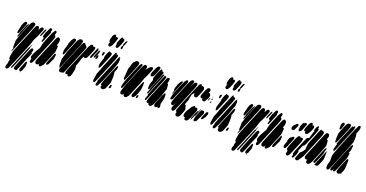

<svg xmlns="http://www.w3.org/2000/svg" viewBox="-38 -1563 4904 2571"><g transform="rotate(20 2413.5 -277.5)"><path d="M451 -443 428 -389 413 -352 399 -320 390 -312 381 -318 382 -326 390 -354 396 -371 395 -370 386 -374 378 -386 379 -399 394 -447 428 -515 433 -522 444 -525 455 -524 463 -513V-506L457 -487L459 -479L461 -470L458 -463ZM206 -424 87 -139 70 -97 59 -72 46 -55 47 -61 50 -78 60 -103 61 -105 52 -110 51 -124 53 -210 79 -294 119 -390 145 -454 165 -495 179 -511 191 -516 199 -519 214 -516 220 -515 222 -510 228 -496 227 -491 223 -472 215 -453V-446ZM508 -352 389 -65 367 -16 358 -3 346 3 338 4 327 -6V-15L329 -37L336 -53H332L326 -54L324 -62L320 -75L322 -88L335 -125L364 -179L393 -228L402 -270L412 -310L439 -377L477 -468L503 -510L512 -517L521 -511L529 -507L530 -493L519 -453L525 -452L530 -451L531 -446L536 -430L534 -422L528 -402ZM350 -457 309 -361 279 -303 252 -220 212 -122 141 48 90 165 76 180 69 185 58 183 50 181 46 173 42 162 43 154 48 134 58 111 56 104 61 78 70 57 63 55 57 54 55 45 53 23 68 -63 116 -179 200 -381 222 -435 237 -469 245 -483 256 -491 262 -495 273 -492 284 -489 287 -477 290 -466 287 -456 286 -454 292 -457 290 -446 289 -444 313 -486 332 -497 342 -494 350 -492 352 -484 354 -472ZM373 -429 352 -386 342 -377 338 -391 344 -409 367 -463 378 -484H382L389 -492L387 -484H392L390 -475L383 -454ZM95 -404 67 -335 57 -318 52 -311 47 -312 39 -313 38 -320 37 -342 60 -438 72 -463 74 -469 76 -470 78 -476 88 -486 93 -491 107 -492H112L114 -487L120 -474L118 -466ZM112 -384 91 -332 68 -279 63 -269 57 -270 51 -271 55 -281 66 -311 71 -325 70 -321 69 -326 77 -346 110 -427 122 -454 126 -461 125 -453 122 -445 135 -472 144 -483V-477L142 -458ZM605 -248 553 -121 517 -35 483 2 471 7 464 3 454 -4V-18L460 -36L450 -18L441 -11L428 -7L421 -5L402 -16L401 -22L397 -38L406 -69L426 -118L515 -332L543 -399L559 -432L576 -446L584 -444L598 -436L607 -424L608 -413L606 -377L591 -338L606 -336L608 -331L611 -321ZM252 -138 158 91 137 140 129 155 116 150 117 145 121 131 146 70 232 -139 247 -173 255 -187 259 -189 268 -211 284 -240 282 -229 268 -192V-183L265 -170ZM618 -157 576 -64 561 -49 549 -48 541 -47V-52L542 -68L557 -108L590 -186L594 -194L606 -223L614 -238L610 -227L608 -220L611 -224L624 -219V-205ZM304 -89 271 -14 221 112 199 158 188 165 183 164V158L182 159L171 158L161 157L159 149L157 130L181 67L253 -108L274 -157L283 -173L288 -180L300 -186L309 -184L319 -175V-163L308 -125L316 -123L313 -115ZM296 73 273 136 264 149 245 158 237 151 230 146 231 140 232 126 244 93 267 37 277 15 281 8 296 10 298 19ZM255 153 260 166 248 171 250 165Z M886 -435 783 -186 748 -102 734 -71 726 -64 728 -70 731 -80 727 -74 723 -82 717 -101V-189L750 -299L803 -427L828 -486L848 -514L861 -520L868 -524L882 -523L891 -522L898 -513L904 -507V-498L896 -465L900 -469L897 -462ZM932 -113 916 -40 903 -13 888 1 876 0 867 -1 865 -6 860 -22V-25L850 -19L842 -16L835 -20L825 -26V-32V-47L837 -79L861 -138L964 -386L998 -465L1018 -496L1030 -504L1036 -507L1045 -503L1053 -500L1054 -491L1055 -483L1067 -492L1078 -489L1086 -487L1088 -478L1090 -466L1081 -437L1052 -366L1031 -323L1016 -309L1004 -306L996 -305L993 -310L987 -320L964 -281L946 -218L924 -161H929L931 -150ZM794 -427 736 -287 725 -262 719 -252H707L704 -264L703 -310L733 -411L728 -406L732 -419L750 -463L759 -475L758 -474L763 -483L771 -494L789 -505L799 -502L807 -499L809 -493L812 -480L809 -467ZM1126 -433 1088 -345 1084 -338 1066 -332V-338L1065 -353L1069 -363L1079 -388L1083 -398L1084 -401L1097 -431L1107 -456L1114 -471L1117 -479L1133 -496L1131 -488L1128 -481L1131 -482L1134 -475L1138 -468L1135 -458ZM971 -427 857 -152 811 -41 801 -25 797 -19H791L783 -21L784 -25L772 -15H755L745 -19L735 -31L734 -39V-53L738 -66L769 -142L869 -383L898 -452L910 -476L915 -486L933 -495L942 -490L966 -460V-455L977 -456L976 -451ZM1147 -402 1128 -361 1117 -351 1109 -358 1111 -369 1122 -402 1140 -444 1148 -460 1163 -470 1164 -458 1161 -439ZM1164 -369 1158 -351 1148 -346 1140 -342 1138 -349 1135 -359 1140 -379 1149 -398 1157 -400 1165 -401 1166 -393Z M1314 -644 1293 -596 1277 -571 1262 -564 1257 -561 1246 -568 1239 -573 1238 -584V-595L1244 -616L1248 -623L1239 -622L1238 -627L1235 -639L1236 -658L1249 -707L1260 -726L1268 -733L1277 -740L1285 -738L1295 -736L1297 -724L1299 -715L1298 -711L1306 -715L1312 -717L1322 -712L1330 -708V-694ZM1400 -643 1380 -599 1373 -587 1354 -577 1344 -583 1337 -588V-594L1338 -607L1343 -622L1339 -621V-627L1336 -641L1345 -666L1366 -715L1376 -730L1381 -736L1390 -735L1398 -733L1396 -725L1395 -724H1402H1414L1420 -711L1419 -693ZM1413 -616 1420 -628 1422 -633 1432 -632 1422 -640 1423 -645 1426 -655 1443 -697 1459 -712 1466 -707 1464 -699 1444 -646 1433 -632 1435 -631 1436 -620 1432 -596 1429 -589 1424 -586 1414 -581 1411 -589 1408 -600ZM1393 -420 1271 -125 1241 -57 1238 -50 1220 -43 1217 -50 1212 -62 1211 -73 1225 -162 1256 -239 1257 -246 1272 -286 1348 -468 1362 -499 1369 -511 1380 -518 1382 -511 1385 -500 1383 -495 1389 -496 1398 -497 1406 -490 1412 -485 1411 -471ZM1313 -432 1281 -356 1261 -307 1246 -273 1235 -254 1223 -246 1218 -253 1214 -272 1216 -301 1238 -373 1244 -386V-392L1243 -404L1247 -423L1263 -468L1279 -496L1286 -504L1291 -501L1298 -494V-491L1302 -495L1310 -492L1321 -489L1323 -478L1324 -467ZM1449 -398 1403 -270 1327 -88 1291 -19 1282 -11 1271 -12 1263 -13 1260 -21 1258 -32 1260 -42 1267 -60 1266 -59 1267 -65 1269 -84 1300 -158 1406 -413 1424 -457 1431 -471 1446 -482 1445 -473 1441 -463 1451 -459 1452 -446ZM1222 -472 1232 -458 1230 -450 1223 -428 1218 -418 1210 -416 1204 -417 1203 -428 1204 -449 1205 -457ZM1447 -198 1443 -116 1405 -21 1386 -1 1376 3 1365 6 1355 5 1345 3 1338 -7 1333 -14 1335 -27 1341 -45 1335 -41 1325 -50 1327 -58 1347 -116 1426 -305 1438 -334 1448 -350 1460 -356 1461 -348 1464 -336 1458 -307 1440 -261H1441L1444 -251ZM1447 -37 1436 -46 1439 -55 1449 -81 1453 -87H1458L1467 -86V-81L1468 -70L1465 -53L1462 -45Z M1983 -462 1963 -415 1955 -401 1947 -388 1946 -389V-388L1927 -378L1917 -382L1910 -386L1909 -392L1906 -407L1909 -417L1919 -447L1951 -515L1966 -531L1973 -537L1988 -538H1993L1996 -533L2003 -520L2000 -507ZM2043 -416 1977 -256 1959 -215 1950 -204 1937 -211 1936 -219 1940 -276 1963 -341 1962 -340 1959 -348 1955 -359 1959 -380 1977 -430 2000 -483 2016 -508 2021 -515 2038 -508 2036 -497 2033 -490 2046 -493 2055 -490 2063 -479 2061 -466ZM1710 -460 1678 -378 1632 -268 1611 -222 1601 -210 1595 -216 1588 -223V-231V-247L1598 -371L1613 -411L1614 -418L1623 -449L1638 -478L1645 -485V-481L1649 -488L1665 -502L1676 -505L1686 -508L1698 -504L1706 -501L1709 -494L1715 -481ZM1906 -458 1866 -362 1846 -324 1817 -241 1754 -89 1731 -36 1706 -6 1694 1H1680L1671 0L1667 -6L1659 -18L1660 -37L1661 -39L1650 -24L1638 -15L1622 -18L1617 -19L1612 -26L1606 -36V-49L1631 -133L1735 -383L1766 -457L1778 -480L1784 -489L1797 -496L1802 -499L1810 -496L1822 -487L1829 -472L1821 -428L1832 -452L1868 -489L1883 -496L1896 -499H1901L1904 -494L1912 -482L1911 -476ZM1748 -429 1641 -168 1614 -108 1608 -99H1600L1594 -98L1593 -104L1591 -125L1611 -198L1704 -421L1722 -462L1734 -480L1746 -492L1756 -487L1763 -484L1762 -472ZM2067 -409 1982 -203 1961 -154 1949 -144 1945 -157 1967 -217 1968 -220 1964 -213 1966 -218 1970 -228 1987 -270 2049 -420 2064 -454 2070 -463 2067 -455 2062 -443 2067 -453 2080 -461 2082 -451ZM2103 -386 1995 -126 1968 -65 1962 -56 1954 -54 1949 -53V-59V-78L1967 -126L1963 -137L1970 -155L1988 -199L2071 -401L2092 -447L2105 -453L2103 -441L2102 -439L2107 -444L2117 -440V-431ZM2177 -289 2137 -171 2081 -39 2058 -10 2050 -4 2039 -2 2028 -1 2021 -9 2013 -16V-31L2016 -38L2012 -33L2001 -29L1993 -27L1987 -33L1979 -40L1980 -54L1990 -90L2007 -132L2096 -346L2121 -407L2132 -429L2137 -435L2158 -440L2168 -430L2169 -420L2163 -380L2155 -361L2160 -365L2170 -358L2172 -350ZM1862 -225 1856 -164 1837 -108 1818 -64 1807 -51 1802 -44 1798 -39 1789 -32 1773 -34 1766 -39 1760 -54 1763 -67 1778 -107 1825 -220 1842 -259 1848 -271 1862 -268V-257ZM2158 -12H2145L2144 -23L2147 -33L2137 -21L2124 -14L2116 -10L2109 -13L2096 -18L2095 -24L2091 -40L2094 -53L2108 -91L2149 -189L2167 -225L2179 -229L2187 -217V-156L2165 -68V-67V-68L2171 -64L2172 -56L2171 -30L2169 -22ZM1825 -53 1830 -71 1838 -82 1851 -80V-74L1850 -58L1841 -38H1833L1825 -40Z M2463 -427 2356 -169 2337 -128 2330 -116 2315 -113 2307 -115 2297 -128 2296 -136 2297 -160 2320 -222 2414 -449 2442 -504 2452 -513 2458 -518 2471 -521 2483 -517 2490 -505 2488 -497ZM2500 -100 2475 -35 2457 -4 2440 8H2428L2419 9L2412 3L2403 -4L2402 -10L2400 -25L2402 -35L2408 -50H2407L2398 -47L2395 -56L2391 -66L2393 -77L2425 -161L2536 -429L2565 -492L2585 -511L2593 -507L2600 -503V-492L2598 -485L2614 -492L2627 -488L2638 -481L2646 -460L2643 -441L2631 -409L2610 -360L2597 -333L2592 -324L2581 -320L2571 -316L2561 -322L2552 -328L2548 -337L2542 -368L2515 -333L2499 -249L2473 -180L2485 -178L2490 -168L2503 -121ZM2533 -446 2399 -124 2376 -70 2365 -54 2350 -43 2344 -45 2331 -50 2328 -58 2323 -71 2324 -82 2352 -159 2454 -405 2484 -474 2499 -495 2505 -500 2519 -504 2524 -506 2533 -500 2540 -495 2541 -484ZM2746 -372 2712 -312 2703 -305 2688 -304 2679 -307 2669 -318V-327L2671 -339L2668 -337L2655 -335L2647 -334L2642 -341L2634 -353L2635 -358L2637 -374L2651 -409L2670 -455L2685 -481L2691 -490L2715 -496L2729 -487L2731 -476L2732 -465L2723 -434H2726H2737L2744 -425L2751 -416V-408L2752 -395ZM2402 -439 2317 -235 2301 -198 2293 -188 2288 -179 2290 -183 2273 -179 2264 -187V-198L2278 -260L2331 -388L2365 -465L2386 -490L2393 -495L2402 -493L2410 -491L2412 -480L2413 -472L2410 -461ZM2324 -384 2301 -330 2287 -296 2270 -262 2263 -254 2264 -262 2272 -290 2278 -303 2276 -304 2270 -310 2271 -318 2274 -343 2295 -403 2311 -433 2330 -455 2343 -459 2349 -455 2348 -450 2343 -431 2340 -425 2339 -423ZM2788 -403 2793 -410 2790 -402 2786 -390 2784 -396ZM2786 -365 2796 -381 2803 -368 2790 -354ZM2741 -334 2757 -373 2767 -378 2765 -367 2753 -337ZM2793 -338 2797 -327 2799 -322 2783 -314 2781 -331ZM2647 -134 2612 -48 2588 -1 2572 14 2562 16 2551 19 2542 13 2532 6 2533 1 2534 -17 2535 -20H2534L2525 -17L2519 -22L2510 -28L2508 -37L2506 -48L2510 -66L2523 -101L2574 -183L2598 -200L2608 -205L2614 -199L2619 -189L2631 -190L2639 -192L2647 -185L2655 -178V-167L2656 -156ZM2691 -161 2677 -126 2668 -104 2657 -83 2652 -84 2659 -101 2687 -170 2696 -189 2701 -195 2702 -189ZM2749 -133 2696 -26 2680 -15 2673 -11 2663 -15 2654 -18V-24V-40L2659 -53L2657 -55L2659 -63L2667 -86L2696 -157L2711 -182L2718 -190L2719 -185L2721 -179L2732 -186L2743 -182L2751 -179L2753 -170L2756 -159ZM2796 -120 2764 -75 2748 -70 2743 -69V-75L2745 -95L2764 -141L2776 -168L2789 -185L2806 -186L2808 -181L2812 -168L2810 -158ZM2660 -106 2644 -69 2623 -25 2614 -14V-19L2616 -40L2649 -121L2668 -156L2677 -161L2676 -150Z M2983 -644 2962 -596 2946 -571 2931 -564 2926 -561 2915 -568 2908 -573 2907 -584V-595L2913 -616L2917 -623L2908 -622L2907 -627L2904 -639L2905 -658L2918 -707L2929 -726L2937 -733L2946 -740L2954 -738L2964 -736L2966 -724L2968 -715L2967 -711L2975 -715L2981 -717L2991 -712L2999 -708V-694ZM3069 -643 3049 -599 3042 -587 3023 -577 3013 -583 3006 -588V-594L3007 -607L3012 -622L3008 -621V-627L3005 -641L3014 -666L3035 -715L3045 -730L3050 -736L3059 -735L3067 -733L3065 -725L3064 -724H3071H3083L3089 -711L3088 -693ZM3082 -616 3089 -628 3091 -633 3101 -632 3091 -640 3092 -645 3095 -655 3112 -697 3128 -712 3135 -707 3133 -699 3113 -646 3102 -632 3104 -631 3105 -620 3101 -596 3098 -589 3093 -586 3083 -581 3080 -589 3077 -600ZM3062 -420 2940 -125 2910 -57 2907 -50 2889 -43 2886 -50 2881 -62 2880 -73 2894 -162 2925 -239 2926 -246 2941 -286 3017 -468 3031 -499 3038 -511 3049 -518 3051 -511 3054 -500 3052 -495 3058 -496 3067 -497 3075 -490 3081 -485 3080 -471ZM2982 -432 2950 -356 2930 -307 2915 -273 2904 -254 2892 -246 2887 -253 2883 -272 2885 -301 2907 -373 2913 -386V-392L2912 -404L2916 -423L2932 -468L2948 -496L2955 -504L2960 -501L2967 -494V-491L2971 -495L2979 -492L2990 -489L2992 -478L2993 -467ZM3118 -398 3072 -270 2996 -88 2960 -19 2951 -11 2940 -12 2932 -13 2929 -21 2927 -32 2929 -42 2936 -60 2935 -59 2936 -65 2938 -84 2969 -158 3075 -413 3093 -457 3100 -471 3115 -482 3114 -473 3110 -463 3120 -459 3121 -446ZM2891 -472 2901 -458 2899 -450 2892 -428 2887 -418 2879 -416 2873 -417 2872 -428 2873 -449 2874 -457ZM3116 -198 3112 -116 3074 -21 3055 -1 3045 3 3034 6 3024 5 3014 3 3007 -7 3002 -14 3004 -27 3010 -45 3004 -41 2994 -50 2996 -58 3016 -116 3095 -305 3107 -334 3117 -350 3129 -356 3130 -348 3133 -336 3127 -307 3109 -261H3110L3113 -251ZM3116 -37 3105 -46 3108 -55 3118 -81 3122 -87H3127L3136 -86V-81L3137 -70L3134 -53L3131 -45Z M3672 -443 3649 -389 3634 -352 3620 -320 3611 -312 3602 -318 3603 -326 3611 -354 3617 -371 3616 -370 3607 -374 3599 -386 3600 -399 3615 -447 3649 -515 3654 -522 3665 -525 3676 -524 3684 -513V-506L3678 -487L3680 -479L3682 -470L3679 -463ZM3427 -424 3308 -139 3291 -97 3280 -72 3267 -55 3268 -61 3271 -78 3281 -103 3282 -105 3273 -110 3272 -124 3274 -210 3300 -294 3340 -390 3366 -454 3386 -495 3400 -511 3412 -516 3420 -519 3435 -516 3441 -515 3443 -510 3449 -496 3448 -491 3444 -472 3436 -453V-446ZM3729 -352 3610 -65 3588 -16 3579 -3 3567 3 3559 4 3548 -6V-15L3550 -37L3557 -53H3553L3547 -54L3545 -62L3541 -75L3543 -88L3556 -125L3585 -179L3614 -228L3623 -270L3633 -310L3660 -377L3698 -468L3724 -510L3733 -517L3742 -511L3750 -507L3751 -493L3740 -453L3746 -452L3751 -451L3752 -446L3757 -430L3755 -422L3749 -402ZM3571 -457 3530 -361 3500 -303 3473 -220 3433 -122 3362 48 3311 165 3297 180 3290 185 3279 183 3271 181 3267 173 3263 162 3264 154 3269 134 3279 111 3277 104 3282 78 3291 57 3284 55 3278 54 3276 45 3274 23 3289 -63 3337 -179 3421 -381 3443 -435 3458 -469 3466 -483 3477 -491 3483 -495 3494 -492 3505 -489 3508 -477 3511 -466 3508 -456 3507 -454 3513 -457 3511 -446 3510 -444 3534 -486 3553 -497 3563 -494 3571 -492 3573 -484 3575 -472ZM3594 -429 3573 -386 3563 -377 3559 -391 3565 -409 3588 -463 3599 -484H3603L3610 -492L3608 -484H3613L3611 -475L3604 -454ZM3316 -404 3288 -335 3278 -318 3273 -311 3268 -312 3260 -313 3259 -320 3258 -342 3281 -438 3293 -463 3295 -469 3297 -470 3299 -476 3309 -486 3314 -491 3328 -492H3333L3335 -487L3341 -474L3339 -466ZM3333 -384 3312 -332 3289 -279 3284 -269 3278 -270 3272 -271 3276 -281 3287 -311 3292 -325 3291 -321 3290 -326 3298 -346 3331 -427 3343 -454 3347 -461 3346 -453 3343 -445 3356 -472 3365 -483V-477L3363 -458ZM3826 -248 3774 -121 3738 -35 3704 2 3692 7 3685 3 3675 -4V-18L3681 -36L3671 -18L3662 -11L3649 -7L3642 -5L3623 -16L3622 -22L3618 -38L3627 -69L3647 -118L3736 -332L3764 -399L3780 -432L3797 -446L3805 -444L3819 -436L3828 -424L3829 -413L3827 -377L3812 -338L3827 -336L3829 -331L3832 -321ZM3473 -138 3379 91 3358 140 3350 155 3337 150 3338 145 3342 131 3367 70 3453 -139 3468 -173 3476 -187 3480 -189 3489 -211 3505 -240 3503 -229 3489 -192V-183L3486 -170ZM3839 -157 3797 -64 3782 -49 3770 -48 3762 -47V-52L3763 -68L3778 -108L3811 -186L3815 -194L3827 -223L3835 -238L3831 -227L3829 -220L3832 -224L3845 -219V-205ZM3525 -89 3492 -14 3442 112 3420 158 3409 165 3404 164V158L3403 159L3392 158L3382 157L3380 149L3378 130L3402 67L3474 -108L3495 -157L3504 -173L3509 -180L3521 -186L3530 -184L3540 -175V-163L3529 -125L3537 -123L3534 -115ZM3517 73 3494 136 3485 149 3466 158 3458 151 3451 146 3452 140 3453 126 3465 93 3488 37 3498 15 3502 8 3517 10 3519 19ZM3476 153 3481 166 3469 171 3471 165Z M4181 -411 4153 -372 4143 -365 4128 -363 4120 -366 4112 -380 4114 -388 4115 -393 4109 -391 4100 -393 4092 -404 4093 -414 4102 -445 4123 -494 4140 -521 4158 -531 4167 -526 4174 -522V-510L4171 -500L4174 -501L4184 -506L4194 -500L4203 -494L4204 -489L4205 -477L4201 -458ZM4107 -57 4081 -10 4076 -3 4060 -6 4059 -17 4067 -45 4060 -48V-60L4065 -80L4078 -115L4139 -260L4160 -306L4168 -319L4176 -321L4188 -326V-320L4194 -327L4211 -390L4223 -428L4227 -436L4220 -442L4221 -454L4232 -485L4239 -499L4252 -516L4260 -514L4267 -512V-501L4262 -483L4274 -481V-469L4259 -423L4182 -239L4166 -211L4157 -205L4148 -202L4112 -115L4113 -114L4120 -110L4119 -98ZM4085 -435 4065 -391 4054 -376 4041 -366 4029 -371 4024 -373 4023 -384 4021 -395 4025 -405 4027 -411 4022 -420 4026 -435 4045 -479 4058 -497 4068 -488 4073 -496 4086 -503 4095 -496 4102 -490 4100 -477ZM4337 -391 4204 -71 4155 3 4146 9 4134 11 4125 12 4119 7 4110 1V-7V-20L4114 -33L4120 -46L4122 -52L4140 -97L4151 -114L4153 -109V-108L4172 -130L4197 -164L4200 -208L4205 -251L4212 -268L4211 -269L4216 -281L4228 -311L4287 -453L4298 -477L4304 -485L4313 -486L4311 -477L4314 -479L4326 -480H4335L4344 -473L4352 -467L4354 -455L4355 -444L4352 -431ZM4444 -306 4387 -159 4353 -78 4333 -32 4314 -6 4305 1 4291 4 4285 6 4275 0 4267 -4 4265 -9 4261 -23 4263 -31 4267 -46 4255 -44 4250 -43 4239 -47 4231 -51 4229 -57 4224 -70 4225 -78 4233 -104 4260 -168 4346 -377 4371 -436 4382 -457 4386 -464 4400 -471 4405 -473 4412 -470 4424 -464 4426 -459 4433 -445V-433L4421 -391L4424 -389L4435 -384L4439 -374ZM3937 -412 3970 -445 3981 -452 3986 -451 3999 -448V-442V-431L3993 -413L3973 -370L3959 -354L3947 -352L3939 -350L3931 -359L3925 -365V-374L3924 -385ZM4111 -239 4059 -114 4027 -38 4012 -15 4007 -9 3990 -6 3981 -9 3970 -21V-35L3981 -71H3979H3971L3968 -78L3962 -91L3966 -112L3980 -150L4006 -214L4026 -260L4041 -288L4055 -303L4065 -305L4073 -306L4079 -297L4082 -290L4085 -293L4100 -296L4105 -297L4114 -290L4120 -285V-276ZM4441 -187 4390 -65 4375 -37 4367 -34 4370 -42 4371 -45 4363 -37 4351 -44 4355 -55 4370 -95 4427 -233 4443 -267 4454 -276 4461 -274 4460 -268 4459 -258 4453 -237 4444 -214 4450 -218 4448 -210ZM3999 -227 3960 -132 3945 -102 3940 -92 3931 -90 3920 -86 3915 -93 3909 -102 3910 -124 3921 -157 3932 -183 3930 -189 3931 -202 3942 -232 3954 -250 3962 -247H3963L3970 -259L3987 -271L3998 -269L4006 -267V-258V-245ZM4476 -244V-172L4474 -128L4463 -98L4442 -47L4439 -42L4438 -38L4435 -31H4433L4427 -21L4420 -12H4415H4396L4383 -13L4378 -14L4382 -24L4393 -51L4440 -163L4463 -219Z M4773 -515 4769 -475 4721 -351 4628 -125 4588 -34 4581 -22 4569 -15 4562 -11 4556 -16 4546 -26 4543 -42 4545 -79 4562 -135 4560 -151 4561 -211 4573 -254 4623 -375 4722 -614 4757 -697 4767 -709 4785 -711 4793 -694V-686L4789 -657L4763 -593H4766L4772 -579ZM4661 -647 4628 -563 4579 -445 4556 -397 4545 -391 4540 -390 4539 -395 4536 -405 4535 -459 4539 -518 4574 -613 4598 -664 4605 -675 4617 -684 4624 -689 4638 -690 4647 -691 4655 -684 4663 -677V-668ZM4699 -593 4594 -339 4569 -280 4560 -263 4561 -270 4572 -296 4562 -279 4550 -283V-297L4563 -352L4574 -379L4566 -371L4565 -386L4586 -440L4661 -621L4681 -665L4689 -674L4694 -665L4693 -661L4700 -672L4705 -679L4715 -680L4723 -681V-669L4722 -658L4714 -637L4721 -647L4717 -637ZM4579 -653 4557 -593 4548 -577 4532 -578 4530 -589 4531 -641 4538 -661 4546 -670 4552 -677H4565L4573 -673ZM4718 -612 4620 -376 4595 -317 4587 -302 4588 -309 4600 -338 4632 -414 4713 -610 4733 -657 4741 -669 4739 -664 4734 -651ZM4762 -249 4685 -62 4668 -29 4659 -19 4643 -18 4642 -23 4640 -34 4644 -51 4630 -25 4622 -18 4608 -21 4603 -23 4602 -28 4603 -50 4631 -122 4728 -355 4753 -414 4767 -436 4780 -434 4781 -423 4775 -366 4755 -312 4757 -316 4769 -323 4772 -310ZM4788 -184 4784 -101 4773 -66 4759 -37 4757 -35 4758 -32 4759 -21 4749 -25 4745 -20 4733 -15 4726 -11 4715 -12 4704 -13 4696 -22 4690 -28V-39L4701 -80L4750 -198L4762 -227L4770 -235L4779 -241L4783 -234L4788 -227V-216Z"/></g></svg>

Font: Rubik Marker Hatch
Style: Regular
Weight: 400
Designer: Hubert and Fischer, NaN
Foundry: Hubert & Fischer, NaN
Version: Version 2.200